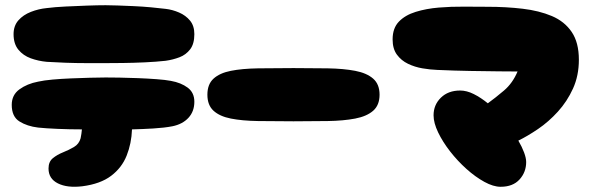

<svg xmlns="http://www.w3.org/2000/svg" viewBox="-20 -716 2264 736"><path d="M385 -474Q355 -474 313.5 -474Q272 -474 231 -475.5Q190 -477 159 -479Q127 -482 98 -492.5Q69 -503 50.5 -525.5Q32 -548 32 -585Q32 -617 50.5 -638Q69 -659 98.5 -670.5Q128 -682 159 -685Q190 -689 231 -691Q272 -693 313.5 -694.5Q355 -696 385 -696Q402 -696 430.5 -695Q459 -694 492.5 -692.5Q526 -691 558.5 -688Q591 -685 615 -682Q641 -679 666.5 -668Q692 -657 708.5 -637Q725 -617 725 -585Q725 -548 709 -527Q693 -506 668 -496.5Q643 -487 615 -483Q579 -479 535 -477Q491 -475 451 -474.5Q411 -474 385 -474ZM296 -2Q238 5 202 -13Q166 -31 166 -70Q166 -96 182.5 -109.5Q199 -123 221.5 -132Q244 -141 263.5 -152.5Q283 -164 289 -186Q291 -195 292 -203Q293 -211 294 -220Q247 -220 200.5 -222Q154 -224 126 -227Q84 -232 54.5 -250.5Q25 -269 25 -314Q25 -352 54.5 -373.5Q84 -395 126 -403Q148 -408 181.5 -411Q215 -414 252.5 -415.5Q290 -417 325 -418Q360 -419 385 -419Q405 -419 438 -418.5Q471 -418 508.5 -416.5Q546 -415 580 -412.5Q614 -410 635 -406Q674 -399 699.5 -380Q725 -361 725 -326Q725 -289 702.5 -264.5Q680 -240 641 -232Q610 -226 568 -223.5Q526 -221 486 -220Q484 -166 465.5 -119.5Q447 -73 406 -42Q365 -11 296 -2Z M1105 -251Q1030 -251 969 -252Q908 -253 865 -261.5Q822 -270 798.5 -291.5Q775 -313 775 -353Q775 -393 798.5 -414.5Q822 -436 865 -444.5Q908 -453 969 -454Q1030 -455 1105 -455Q1176 -455 1236.5 -454Q1297 -453 1341.5 -444.5Q1386 -436 1410.5 -414.5Q1435 -393 1435 -353Q1435 -313 1410.5 -291.5Q1386 -270 1341.5 -261.5Q1297 -253 1236.5 -252Q1176 -251 1105 -251Z M1899 0Q1871 0 1836.5 -19Q1802 -38 1768 -68.5Q1734 -99 1705.5 -135.5Q1677 -172 1659.5 -208.5Q1642 -245 1642 -274Q1642 -314 1670 -341.5Q1698 -369 1744 -369Q1769 -369 1796 -355.5Q1823 -342 1850 -320Q1879 -341 1912 -369Q1945 -397 1964 -442Q1941 -442 1893 -442.5Q1845 -443 1783.5 -444Q1722 -445 1656 -448Q1629 -449 1599.5 -454Q1570 -459 1544 -471.5Q1518 -484 1501.5 -506.5Q1485 -529 1485 -565Q1485 -608 1509 -633Q1533 -658 1573.5 -670.5Q1614 -683 1662 -687Q1710 -691 1759 -690.5Q1808 -690 1849 -690Q1920 -690 1983.5 -682.5Q2047 -675 2095.5 -654.5Q2144 -634 2171.5 -593.5Q2199 -553 2199 -487Q2199 -426 2176.5 -376.5Q2154 -327 2118.5 -288Q2083 -249 2042.5 -221.5Q2002 -194 1967 -177Q1981 -153 1989 -131.5Q1997 -110 1997 -95Q1997 -56 1971.5 -28Q1946 0 1899 0Z"/></svg>

Font: Cherry Bomb One
Style: Regular
Weight: 400
Designer: satsuyako
Foundry: satsuyako
Version: Version 4.100; ttfautohint (v1.8.3)